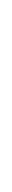

<svg xmlns="http://www.w3.org/2000/svg" viewBox="274 -358 40 629"><g transform="rotate(-90 294.5 -44.0)"><path d="M56 -44Z"/></g></svg>

Font: Hussar Ekologiczny
Style: Regular
Weight: 400
Foundry: Cannot Into Space Fonts
Version: Version 0.97